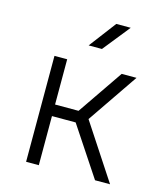

<svg xmlns="http://www.w3.org/2000/svg" viewBox="-116 -874 832 963"><g transform="rotate(15 300.0 -392.5)"><path d="M262 -645H331L443 -785H368ZM110 0H176V-255H299L468 0H546L357 -288L536 -550H459L298 -315H176V-550H110Z"/></g></svg>

Font: JetBrains Mono ExtraLight
Style: Regular
Weight: 240
Monospace: yes
Designer: Philipp Nurullin, Konstantin Bulenkov
Foundry: JetBrains
Version: Version 2.305